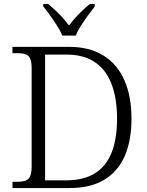

<svg xmlns="http://www.w3.org/2000/svg" viewBox="-20 -951 744 971"><path d="M43 0V-32H70Q94 -32 109.5 -37.5Q125 -43 132.5 -60Q140 -77 140 -111V-605Q140 -639 132.5 -655Q125 -671 109 -676.5Q93 -682 70 -682H43V-714H331Q432 -714 502.5 -670.5Q573 -627 609 -545.5Q645 -464 645 -351Q645 -241 611 -162.5Q577 -84 507.5 -42Q438 0 333 0ZM314 -39Q403 -39 460 -74.5Q517 -110 544.5 -179.5Q572 -249 572 -351Q572 -452 544.5 -525Q517 -598 460 -636.5Q403 -675 315 -675H208V-39ZM295 -771Q286 -794 269 -820.5Q252 -847 233.5 -873Q215 -899 199 -918V-931H223Q245 -913 263.5 -895.5Q282 -878 298 -860Q314 -842 329 -822Q344 -842 360 -860Q376 -878 394.5 -895.5Q413 -913 435 -931H459V-918Q444 -899 425 -873Q406 -847 389 -820.5Q372 -794 363 -771Z"/></svg>

Font: Noto Serif Armenian Light
Style: Regular
Weight: 300
Version: Version 2.007